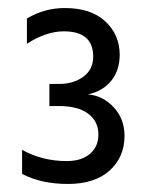

<svg xmlns="http://www.w3.org/2000/svg" viewBox="-20 -846 365 478"><path d="M290 -508Q290 -455 253 -421.5Q216 -388 149 -388Q83 -388 35 -413V-473Q85 -445 146 -445Q183 -445 204 -463Q225 -481 225 -511Q225 -544 199.5 -563Q174 -582 127 -582H103V-637H127Q163 -637 187.5 -655Q212 -673 212 -705Q212 -768 139 -768Q95 -768 47 -737V-800Q91 -826 141 -826Q207 -826 242.5 -792.5Q278 -759 278 -710Q278 -671 257 -645Q236 -619 199 -611Q236 -608 263 -579Q290 -550 290 -508Z"/></svg>

Font: Hind Siliguri
Style: Regular
Weight: 400
Designer: Jyotish Sonowal
Foundry: Indian Type Foundry
Version: Version 1.000;PS 1.0;hotconv 1.0.86;makeotf.lib2.5.63406; tt